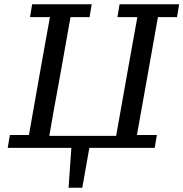

<svg xmlns="http://www.w3.org/2000/svg" viewBox="-20 -690 856 896"><path d="M528 -610 538 -670H816L806 -610H717L664 -312Q653 -249 641.5 -186Q630 -123 619 -60H712L702 0H397L364 186H300L313 0H16L26 -60H115L168 -360Q179 -423 190.5 -485.5Q202 -548 213 -610H120L130 -670H408L398 -610H309L256 -312Q244 -248 232.5 -184Q221 -120 210 -56H522L576 -360Q587 -423 598.5 -485.5Q610 -548 621 -610Z"/></svg>

Font: Source Serif 4 Caption
Style: Italic
Weight: 400
Italic angle: -12°
Designer: Frank Grießhammer
Foundry: Adobe Systems Incorporated
Version: Version 4.004;hotconv 1.0.117;makeotfexe 2.5.65602